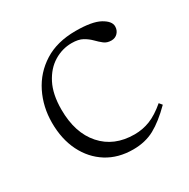

<svg xmlns="http://www.w3.org/2000/svg" viewBox="-111 -538 641 651"><g transform="rotate(-30 210.0 -213.0)"><path d="M263.5 -436Q328 -436 358 -419.5Q388 -403 388 -382.5Q388 -367.5 378.2 -357.2Q368.5 -347 353.5 -347Q336.5 -347 325 -356Q313.5 -365 301.8 -377Q290 -389 274 -398Q258 -407 231.5 -407Q194.5 -407 162 -387.2Q129.5 -367.5 109.2 -328Q89 -288.5 89 -229Q89 -137.5 135.8 -84.8Q182.5 -32 262.5 -32Q294.5 -32 323.5 -43.5Q352.5 -55 385.5 -83L395 -71.5Q353 -29.5 316.8 -9.8Q280.5 10 233 10Q174.5 10 131 -17.2Q87.5 -44.5 63.2 -93.2Q39 -142 39 -206Q39 -268 65 -320.5Q91 -373 141 -404.5Q191 -436 263.5 -436Z"/></g></svg>

Font: Newsreader Text Light
Style: Regular
Weight: 300
Designer: Hugues Gentile
Foundry: Production Type
Version: Version 1.001